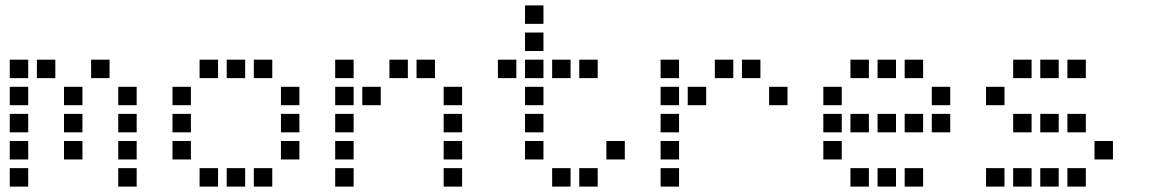

<svg xmlns="http://www.w3.org/2000/svg" viewBox="-20 -704 4240 708"><path d="M17 -484Q16 -484 16 -484Q16 -484 16 -483V-417Q16 -416 16 -416Q16 -416 17 -416H83Q84 -416 84 -416Q84 -416 84 -417V-483Q84 -484 84 -484Q84 -484 83 -484ZM117 -484Q116 -484 116 -484Q116 -484 116 -483V-417Q116 -416 116 -416Q116 -416 117 -416H183Q184 -416 184 -416Q184 -416 184 -417V-483Q184 -484 184 -484Q184 -484 183 -484ZM317 -484Q316 -484 316 -484Q316 -484 316 -483V-417Q316 -416 316 -416Q316 -416 317 -416H383Q384 -416 384 -416Q384 -416 384 -417V-483Q384 -484 384 -484Q384 -484 383 -484ZM17 -384Q16 -384 16 -384Q16 -384 16 -383V-317Q16 -316 16 -316Q16 -316 17 -316H83Q84 -316 84 -316Q84 -316 84 -317V-383Q84 -384 84 -384Q84 -384 83 -384ZM217 -384Q216 -384 216 -384Q216 -384 216 -383V-317Q216 -316 216 -316Q216 -316 217 -316H283Q284 -316 284 -316Q284 -316 284 -317V-383Q284 -384 284 -384Q284 -384 283 -384ZM417 -384Q416 -384 416 -384Q416 -384 416 -383V-317Q416 -316 416 -316Q416 -316 417 -316H483Q484 -316 484 -316Q484 -316 484 -317V-383Q484 -384 484 -384Q484 -384 483 -384ZM17 -284Q16 -284 16 -284Q16 -284 16 -283V-217Q16 -216 16 -216Q16 -216 17 -216H83Q84 -216 84 -216Q84 -216 84 -217V-283Q84 -284 84 -284Q84 -284 83 -284ZM217 -284Q216 -284 216 -284Q216 -284 216 -283V-217Q216 -216 216 -216Q216 -216 217 -216H283Q284 -216 284 -216Q284 -216 284 -217V-283Q284 -284 284 -284Q284 -284 283 -284ZM417 -284Q416 -284 416 -284Q416 -284 416 -283V-217Q416 -216 416 -216Q416 -216 417 -216H483Q484 -216 484 -216Q484 -216 484 -217V-283Q484 -284 484 -284Q484 -284 483 -284ZM17 -184Q16 -184 16 -184Q16 -184 16 -183V-117Q16 -116 16 -116Q16 -116 17 -116H83Q84 -116 84 -116Q84 -116 84 -117V-183Q84 -184 84 -184Q84 -184 83 -184ZM217 -184Q216 -184 216 -184Q216 -184 216 -183V-117Q216 -116 216 -116Q216 -116 217 -116H283Q284 -116 284 -116Q284 -116 284 -117V-183Q284 -184 284 -184Q284 -184 283 -184ZM417 -184Q416 -184 416 -184Q416 -184 416 -183V-117Q416 -116 416 -116Q416 -116 417 -116H483Q484 -116 484 -116Q484 -116 484 -117V-183Q484 -184 484 -184Q484 -184 483 -184ZM17 -84Q16 -84 16 -84Q16 -84 16 -83V-17Q16 -16 16 -16Q16 -16 17 -16H83Q84 -16 84 -16Q84 -16 84 -17V-83Q84 -84 84 -84Q84 -84 83 -84ZM417 -84Q416 -84 416 -84Q416 -84 416 -83V-17Q416 -16 416 -16Q416 -16 417 -16H483Q484 -16 484 -16Q484 -16 484 -17V-83Q484 -84 484 -84Q484 -84 483 -84Z M717 -484Q716 -484 716 -484Q716 -484 716 -483V-417Q716 -416 716 -416Q716 -416 717 -416H783Q784 -416 784 -416Q784 -416 784 -417V-483Q784 -484 784 -484Q784 -484 783 -484ZM817 -484Q816 -484 816 -484Q816 -484 816 -483V-417Q816 -416 816 -416Q816 -416 817 -416H883Q884 -416 884 -416Q884 -416 884 -417V-483Q884 -484 884 -484Q884 -484 883 -484ZM917 -484Q916 -484 916 -484Q916 -484 916 -483V-417Q916 -416 916 -416Q916 -416 917 -416H983Q984 -416 984 -416Q984 -416 984 -417V-483Q984 -484 984 -484Q984 -484 983 -484ZM617 -384Q616 -384 616 -384Q616 -384 616 -383V-317Q616 -316 616 -316Q616 -316 617 -316H683Q684 -316 684 -316Q684 -316 684 -317V-383Q684 -384 684 -384Q684 -384 683 -384ZM1017 -384Q1016 -384 1016 -384Q1016 -384 1016 -383V-317Q1016 -316 1016 -316Q1016 -316 1017 -316H1083Q1084 -316 1084 -316Q1084 -316 1084 -317V-383Q1084 -384 1084 -384Q1084 -384 1083 -384ZM617 -284Q616 -284 616 -284Q616 -284 616 -283V-217Q616 -216 616 -216Q616 -216 617 -216H683Q684 -216 684 -216Q684 -216 684 -217V-283Q684 -284 684 -284Q684 -284 683 -284ZM1017 -284Q1016 -284 1016 -284Q1016 -284 1016 -283V-217Q1016 -216 1016 -216Q1016 -216 1017 -216H1083Q1084 -216 1084 -216Q1084 -216 1084 -217V-283Q1084 -284 1084 -284Q1084 -284 1083 -284ZM617 -184Q616 -184 616 -184Q616 -184 616 -183V-117Q616 -116 616 -116Q616 -116 617 -116H683Q684 -116 684 -116Q684 -116 684 -117V-183Q684 -184 684 -184Q684 -184 683 -184ZM1017 -184Q1016 -184 1016 -184Q1016 -184 1016 -183V-117Q1016 -116 1016 -116Q1016 -116 1017 -116H1083Q1084 -116 1084 -116Q1084 -116 1084 -117V-183Q1084 -184 1084 -184Q1084 -184 1083 -184ZM717 -84Q716 -84 716 -84Q716 -84 716 -83V-17Q716 -16 716 -16Q716 -16 717 -16H783Q784 -16 784 -16Q784 -16 784 -17V-83Q784 -84 784 -84Q784 -84 783 -84ZM817 -84Q816 -84 816 -84Q816 -84 816 -83V-17Q816 -16 816 -16Q816 -16 817 -16H883Q884 -16 884 -16Q884 -16 884 -17V-83Q884 -84 884 -84Q884 -84 883 -84ZM917 -84Q916 -84 916 -84Q916 -84 916 -83V-17Q916 -16 916 -16Q916 -16 917 -16H983Q984 -16 984 -16Q984 -16 984 -17V-83Q984 -84 984 -84Q984 -84 983 -84Z M1217 -484Q1216 -484 1216 -484Q1216 -484 1216 -483V-417Q1216 -416 1216 -416Q1216 -416 1217 -416H1283Q1284 -416 1284 -416Q1284 -416 1284 -417V-483Q1284 -484 1284 -484Q1284 -484 1283 -484ZM1417 -484Q1416 -484 1416 -484Q1416 -484 1416 -483V-417Q1416 -416 1416 -416Q1416 -416 1417 -416H1483Q1484 -416 1484 -416Q1484 -416 1484 -417V-483Q1484 -484 1484 -484Q1484 -484 1483 -484ZM1517 -484Q1516 -484 1516 -484Q1516 -484 1516 -483V-417Q1516 -416 1516 -416Q1516 -416 1517 -416H1583Q1584 -416 1584 -416Q1584 -416 1584 -417V-483Q1584 -484 1584 -484Q1584 -484 1583 -484ZM1217 -384Q1216 -384 1216 -384Q1216 -384 1216 -383V-317Q1216 -316 1216 -316Q1216 -316 1217 -316H1283Q1284 -316 1284 -316Q1284 -316 1284 -317V-383Q1284 -384 1284 -384Q1284 -384 1283 -384ZM1317 -384Q1316 -384 1316 -384Q1316 -384 1316 -383V-317Q1316 -316 1316 -316Q1316 -316 1317 -316H1383Q1384 -316 1384 -316Q1384 -316 1384 -317V-383Q1384 -384 1384 -384Q1384 -384 1383 -384ZM1617 -384Q1616 -384 1616 -384Q1616 -384 1616 -383V-317Q1616 -316 1616 -316Q1616 -316 1617 -316H1683Q1684 -316 1684 -316Q1684 -316 1684 -317V-383Q1684 -384 1684 -384Q1684 -384 1683 -384ZM1217 -284Q1216 -284 1216 -284Q1216 -284 1216 -283V-217Q1216 -216 1216 -216Q1216 -216 1217 -216H1283Q1284 -216 1284 -216Q1284 -216 1284 -217V-283Q1284 -284 1284 -284Q1284 -284 1283 -284ZM1617 -284Q1616 -284 1616 -284Q1616 -284 1616 -283V-217Q1616 -216 1616 -216Q1616 -216 1617 -216H1683Q1684 -216 1684 -216Q1684 -216 1684 -217V-283Q1684 -284 1684 -284Q1684 -284 1683 -284ZM1217 -184Q1216 -184 1216 -184Q1216 -184 1216 -183V-117Q1216 -116 1216 -116Q1216 -116 1217 -116H1283Q1284 -116 1284 -116Q1284 -116 1284 -117V-183Q1284 -184 1284 -184Q1284 -184 1283 -184ZM1617 -184Q1616 -184 1616 -184Q1616 -184 1616 -183V-117Q1616 -116 1616 -116Q1616 -116 1617 -116H1683Q1684 -116 1684 -116Q1684 -116 1684 -117V-183Q1684 -184 1684 -184Q1684 -184 1683 -184ZM1217 -84Q1216 -84 1216 -84Q1216 -84 1216 -83V-17Q1216 -16 1216 -16Q1216 -16 1217 -16H1283Q1284 -16 1284 -16Q1284 -16 1284 -17V-83Q1284 -84 1284 -84Q1284 -84 1283 -84ZM1617 -84Q1616 -84 1616 -84Q1616 -84 1616 -83V-17Q1616 -16 1616 -16Q1616 -16 1617 -16H1683Q1684 -16 1684 -16Q1684 -16 1684 -17V-83Q1684 -84 1684 -84Q1684 -84 1683 -84Z M1917 -684Q1916 -684 1916 -684Q1916 -684 1916 -683V-617Q1916 -616 1916 -616Q1916 -616 1917 -616H1983Q1984 -616 1984 -616Q1984 -616 1984 -617V-683Q1984 -684 1984 -684Q1984 -684 1983 -684ZM1917 -584Q1916 -584 1916 -584Q1916 -584 1916 -583V-517Q1916 -516 1916 -516Q1916 -516 1917 -516H1983Q1984 -516 1984 -516Q1984 -516 1984 -517V-583Q1984 -584 1984 -584Q1984 -584 1983 -584ZM1817 -484Q1816 -484 1816 -484Q1816 -484 1816 -483V-417Q1816 -416 1816 -416Q1816 -416 1817 -416H1883Q1884 -416 1884 -416Q1884 -416 1884 -417V-483Q1884 -484 1884 -484Q1884 -484 1883 -484ZM1917 -484Q1916 -484 1916 -484Q1916 -484 1916 -483V-417Q1916 -416 1916 -416Q1916 -416 1917 -416H1983Q1984 -416 1984 -416Q1984 -416 1984 -417V-483Q1984 -484 1984 -484Q1984 -484 1983 -484ZM2017 -484Q2016 -484 2016 -484Q2016 -484 2016 -483V-417Q2016 -416 2016 -416Q2016 -416 2017 -416H2083Q2084 -416 2084 -416Q2084 -416 2084 -417V-483Q2084 -484 2084 -484Q2084 -484 2083 -484ZM2117 -484Q2116 -484 2116 -484Q2116 -484 2116 -483V-417Q2116 -416 2116 -416Q2116 -416 2117 -416H2183Q2184 -416 2184 -416Q2184 -416 2184 -417V-483Q2184 -484 2184 -484Q2184 -484 2183 -484ZM1917 -384Q1916 -384 1916 -384Q1916 -384 1916 -383V-317Q1916 -316 1916 -316Q1916 -316 1917 -316H1983Q1984 -316 1984 -316Q1984 -316 1984 -317V-383Q1984 -384 1984 -384Q1984 -384 1983 -384ZM1917 -284Q1916 -284 1916 -284Q1916 -284 1916 -283V-217Q1916 -216 1916 -216Q1916 -216 1917 -216H1983Q1984 -216 1984 -216Q1984 -216 1984 -217V-283Q1984 -284 1984 -284Q1984 -284 1983 -284ZM1917 -184Q1916 -184 1916 -184Q1916 -184 1916 -183V-117Q1916 -116 1916 -116Q1916 -116 1917 -116H1983Q1984 -116 1984 -116Q1984 -116 1984 -117V-183Q1984 -184 1984 -184Q1984 -184 1983 -184ZM2217 -184Q2216 -184 2216 -184Q2216 -184 2216 -183V-117Q2216 -116 2216 -116Q2216 -116 2217 -116H2283Q2284 -116 2284 -116Q2284 -116 2284 -117V-183Q2284 -184 2284 -184Q2284 -184 2283 -184ZM2017 -84Q2016 -84 2016 -84Q2016 -84 2016 -83V-17Q2016 -16 2016 -16Q2016 -16 2017 -16H2083Q2084 -16 2084 -16Q2084 -16 2084 -17V-83Q2084 -84 2084 -84Q2084 -84 2083 -84ZM2117 -84Q2116 -84 2116 -84Q2116 -84 2116 -83V-17Q2116 -16 2116 -16Q2116 -16 2117 -16H2183Q2184 -16 2184 -16Q2184 -16 2184 -17V-83Q2184 -84 2184 -84Q2184 -84 2183 -84Z M2417 -484Q2416 -484 2416 -484Q2416 -484 2416 -483V-417Q2416 -416 2416 -416Q2416 -416 2417 -416H2483Q2484 -416 2484 -416Q2484 -416 2484 -417V-483Q2484 -484 2484 -484Q2484 -484 2483 -484ZM2617 -484Q2616 -484 2616 -484Q2616 -484 2616 -483V-417Q2616 -416 2616 -416Q2616 -416 2617 -416H2683Q2684 -416 2684 -416Q2684 -416 2684 -417V-483Q2684 -484 2684 -484Q2684 -484 2683 -484ZM2717 -484Q2716 -484 2716 -484Q2716 -484 2716 -483V-417Q2716 -416 2716 -416Q2716 -416 2717 -416H2783Q2784 -416 2784 -416Q2784 -416 2784 -417V-483Q2784 -484 2784 -484Q2784 -484 2783 -484ZM2417 -384Q2416 -384 2416 -384Q2416 -384 2416 -383V-317Q2416 -316 2416 -316Q2416 -316 2417 -316H2483Q2484 -316 2484 -316Q2484 -316 2484 -317V-383Q2484 -384 2484 -384Q2484 -384 2483 -384ZM2517 -384Q2516 -384 2516 -384Q2516 -384 2516 -383V-317Q2516 -316 2516 -316Q2516 -316 2517 -316H2583Q2584 -316 2584 -316Q2584 -316 2584 -317V-383Q2584 -384 2584 -384Q2584 -384 2583 -384ZM2817 -384Q2816 -384 2816 -384Q2816 -384 2816 -383V-317Q2816 -316 2816 -316Q2816 -316 2817 -316H2883Q2884 -316 2884 -316Q2884 -316 2884 -317V-383Q2884 -384 2884 -384Q2884 -384 2883 -384ZM2417 -284Q2416 -284 2416 -284Q2416 -284 2416 -283V-217Q2416 -216 2416 -216Q2416 -216 2417 -216H2483Q2484 -216 2484 -216Q2484 -216 2484 -217V-283Q2484 -284 2484 -284Q2484 -284 2483 -284ZM2417 -184Q2416 -184 2416 -184Q2416 -184 2416 -183V-117Q2416 -116 2416 -116Q2416 -116 2417 -116H2483Q2484 -116 2484 -116Q2484 -116 2484 -117V-183Q2484 -184 2484 -184Q2484 -184 2483 -184ZM2417 -84Q2416 -84 2416 -84Q2416 -84 2416 -83V-17Q2416 -16 2416 -16Q2416 -16 2417 -16H2483Q2484 -16 2484 -16Q2484 -16 2484 -17V-83Q2484 -84 2484 -84Q2484 -84 2483 -84Z M3117 -484Q3116 -484 3116 -484Q3116 -484 3116 -483V-417Q3116 -416 3116 -416Q3116 -416 3117 -416H3183Q3184 -416 3184 -416Q3184 -416 3184 -417V-483Q3184 -484 3184 -484Q3184 -484 3183 -484ZM3217 -484Q3216 -484 3216 -484Q3216 -484 3216 -483V-417Q3216 -416 3216 -416Q3216 -416 3217 -416H3283Q3284 -416 3284 -416Q3284 -416 3284 -417V-483Q3284 -484 3284 -484Q3284 -484 3283 -484ZM3317 -484Q3316 -484 3316 -484Q3316 -484 3316 -483V-417Q3316 -416 3316 -416Q3316 -416 3317 -416H3383Q3384 -416 3384 -416Q3384 -416 3384 -417V-483Q3384 -484 3384 -484Q3384 -484 3383 -484ZM3017 -384Q3016 -384 3016 -384Q3016 -384 3016 -383V-317Q3016 -316 3016 -316Q3016 -316 3017 -316H3083Q3084 -316 3084 -316Q3084 -316 3084 -317V-383Q3084 -384 3084 -384Q3084 -384 3083 -384ZM3417 -384Q3416 -384 3416 -384Q3416 -384 3416 -383V-317Q3416 -316 3416 -316Q3416 -316 3417 -316H3483Q3484 -316 3484 -316Q3484 -316 3484 -317V-383Q3484 -384 3484 -384Q3484 -384 3483 -384ZM3017 -284Q3016 -284 3016 -284Q3016 -284 3016 -283V-217Q3016 -216 3016 -216Q3016 -216 3017 -216H3083Q3084 -216 3084 -216Q3084 -216 3084 -217V-283Q3084 -284 3084 -284Q3084 -284 3083 -284ZM3117 -284Q3116 -284 3116 -284Q3116 -284 3116 -283V-217Q3116 -216 3116 -216Q3116 -216 3117 -216H3183Q3184 -216 3184 -216Q3184 -216 3184 -217V-283Q3184 -284 3184 -284Q3184 -284 3183 -284ZM3217 -284Q3216 -284 3216 -284Q3216 -284 3216 -283V-217Q3216 -216 3216 -216Q3216 -216 3217 -216H3283Q3284 -216 3284 -216Q3284 -216 3284 -217V-283Q3284 -284 3284 -284Q3284 -284 3283 -284ZM3317 -284Q3316 -284 3316 -284Q3316 -284 3316 -283V-217Q3316 -216 3316 -216Q3316 -216 3317 -216H3383Q3384 -216 3384 -216Q3384 -216 3384 -217V-283Q3384 -284 3384 -284Q3384 -284 3383 -284ZM3417 -284Q3416 -284 3416 -284Q3416 -284 3416 -283V-217Q3416 -216 3416 -216Q3416 -216 3417 -216H3483Q3484 -216 3484 -216Q3484 -216 3484 -217V-283Q3484 -284 3484 -284Q3484 -284 3483 -284ZM3017 -184Q3016 -184 3016 -184Q3016 -184 3016 -183V-117Q3016 -116 3016 -116Q3016 -116 3017 -116H3083Q3084 -116 3084 -116Q3084 -116 3084 -117V-183Q3084 -184 3084 -184Q3084 -184 3083 -184ZM3117 -84Q3116 -84 3116 -84Q3116 -84 3116 -83V-17Q3116 -16 3116 -16Q3116 -16 3117 -16H3183Q3184 -16 3184 -16Q3184 -16 3184 -17V-83Q3184 -84 3184 -84Q3184 -84 3183 -84ZM3217 -84Q3216 -84 3216 -84Q3216 -84 3216 -83V-17Q3216 -16 3216 -16Q3216 -16 3217 -16H3283Q3284 -16 3284 -16Q3284 -16 3284 -17V-83Q3284 -84 3284 -84Q3284 -84 3283 -84ZM3317 -84Q3316 -84 3316 -84Q3316 -84 3316 -83V-17Q3316 -16 3316 -16Q3316 -16 3317 -16H3383Q3384 -16 3384 -16Q3384 -16 3384 -17V-83Q3384 -84 3384 -84Q3384 -84 3383 -84Z M3717 -484Q3716 -484 3716 -484Q3716 -484 3716 -483V-417Q3716 -416 3716 -416Q3716 -416 3717 -416H3783Q3784 -416 3784 -416Q3784 -416 3784 -417V-483Q3784 -484 3784 -484Q3784 -484 3783 -484ZM3817 -484Q3816 -484 3816 -484Q3816 -484 3816 -483V-417Q3816 -416 3816 -416Q3816 -416 3817 -416H3883Q3884 -416 3884 -416Q3884 -416 3884 -417V-483Q3884 -484 3884 -484Q3884 -484 3883 -484ZM3917 -484Q3916 -484 3916 -484Q3916 -484 3916 -483V-417Q3916 -416 3916 -416Q3916 -416 3917 -416H3983Q3984 -416 3984 -416Q3984 -416 3984 -417V-483Q3984 -484 3984 -484Q3984 -484 3983 -484ZM3617 -384Q3616 -384 3616 -384Q3616 -384 3616 -383V-317Q3616 -316 3616 -316Q3616 -316 3617 -316H3683Q3684 -316 3684 -316Q3684 -316 3684 -317V-383Q3684 -384 3684 -384Q3684 -384 3683 -384ZM3717 -284Q3716 -284 3716 -284Q3716 -284 3716 -283V-217Q3716 -216 3716 -216Q3716 -216 3717 -216H3783Q3784 -216 3784 -216Q3784 -216 3784 -217V-283Q3784 -284 3784 -284Q3784 -284 3783 -284ZM3817 -284Q3816 -284 3816 -284Q3816 -284 3816 -283V-217Q3816 -216 3816 -216Q3816 -216 3817 -216H3883Q3884 -216 3884 -216Q3884 -216 3884 -217V-283Q3884 -284 3884 -284Q3884 -284 3883 -284ZM3917 -284Q3916 -284 3916 -284Q3916 -284 3916 -283V-217Q3916 -216 3916 -216Q3916 -216 3917 -216H3983Q3984 -216 3984 -216Q3984 -216 3984 -217V-283Q3984 -284 3984 -284Q3984 -284 3983 -284ZM4017 -184Q4016 -184 4016 -184Q4016 -184 4016 -183V-117Q4016 -116 4016 -116Q4016 -116 4017 -116H4083Q4084 -116 4084 -116Q4084 -116 4084 -117V-183Q4084 -184 4084 -184Q4084 -184 4083 -184ZM3617 -84Q3616 -84 3616 -84Q3616 -84 3616 -83V-17Q3616 -16 3616 -16Q3616 -16 3617 -16H3683Q3684 -16 3684 -16Q3684 -16 3684 -17V-83Q3684 -84 3684 -84Q3684 -84 3683 -84ZM3717 -84Q3716 -84 3716 -84Q3716 -84 3716 -83V-17Q3716 -16 3716 -16Q3716 -16 3717 -16H3783Q3784 -16 3784 -16Q3784 -16 3784 -17V-83Q3784 -84 3784 -84Q3784 -84 3783 -84ZM3817 -84Q3816 -84 3816 -84Q3816 -84 3816 -83V-17Q3816 -16 3816 -16Q3816 -16 3817 -16H3883Q3884 -16 3884 -16Q3884 -16 3884 -17V-83Q3884 -84 3884 -84Q3884 -84 3883 -84ZM3917 -84Q3916 -84 3916 -84Q3916 -84 3916 -83V-17Q3916 -16 3916 -16Q3916 -16 3917 -16H3983Q3984 -16 3984 -16Q3984 -16 3984 -17V-83Q3984 -84 3984 -84Q3984 -84 3983 -84Z"/></svg>

Font: Doto SemiBold
Style: Regular
Weight: 600
Monospace: yes
Version: Version 1.000